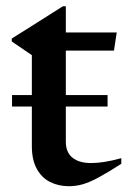

<svg xmlns="http://www.w3.org/2000/svg" viewBox="-20 -600 418 630"><path d="M19.5 -250.5V-288H333V-250.5ZM196 -135Q196 -100 218 -82.5Q240 -65 278.5 -65Q299.5 -65 323.2 -68.8Q347 -72.5 378 -81V-62.5Q333.5 -34 304 -18Q274.5 -2 252 4.5Q229.5 11 206 11Q172 11 144.5 -2.8Q117 -16.5 100.8 -45.8Q84.5 -75 84.5 -121V-419L18.5 -464V-473.5Q25.5 -478 38 -485.8Q50.5 -493.5 67.2 -504Q84 -514.5 103.5 -527Q123 -539.5 144.2 -552.8Q165.5 -566 186.5 -579.5H196V-477ZM155 -434V-493.5H363L354 -434Z"/></svg>

Font: Newsreader 60pt Medium
Style: Regular
Weight: 500
Designer: Hugues Gentile
Foundry: Production Type
Version: Version 1.003